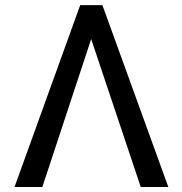

<svg xmlns="http://www.w3.org/2000/svg" viewBox="-20 -748 730 768"><path d="M543 0 344.7 -591.8 149.4 0H38.1L300.8 -727.5H389.6L653.3 0Z"/></svg>

Font: Inter Display
Style: Regular
Weight: 400
Designer: Rasmus Andersson
Foundry: rsms
Version: Version 4.001;git-9221beed3